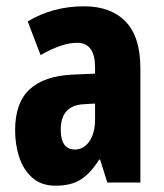

<svg xmlns="http://www.w3.org/2000/svg" viewBox="-20 -580 520 610"><path d="M247 -560Q332 -560 379 -511.5Q426 -463 426 -363V0H321L298 -73H295Q269 -31 238 -10.5Q207 10 157 10Q111 10 82.5 -15.5Q54 -41 41 -81Q28 -121 28 -166Q28 -254 74.5 -296.5Q121 -339 211 -343L282 -346V-368Q282 -404 268 -424Q254 -444 225 -444Q177 -444 109 -405L68 -512Q148 -560 247 -560ZM248 -249Q173 -246 173 -168Q173 -105 218 -105Q246 -105 264 -131Q282 -157 282 -201V-251Z"/></svg>

Font: Noto Sans Tamil ExtraCondensed ExtraBold
Style: Regular
Weight: 800
Width: 2
Designer: Jelle Bosma - Monotype Design Team
Foundry: Monotype Imaging Inc.
Version: Version 2.004; ttfautohint (v1.8.4.7-5d5b)